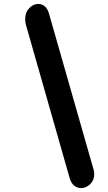

<svg xmlns="http://www.w3.org/2000/svg" viewBox="-20 -954 549 976"><path d="M392 2Q373 2 357.5 -10Q342 -22 334 -49L112 -827Q108 -840 108 -857Q108 -891 128.5 -912.5Q149 -934 175 -934Q193 -934 207.5 -922Q222 -910 229 -885L456 -91Q459 -79 459 -68Q459 -38 438.5 -18Q418 2 392 2Z"/></svg>

Font: Lebkuchenwelt
Style: Regular
Weight: 400
Designer: Vernon Adams
Foundry: Gereon Berster
Version: Version 1.000;PS 001.001;hotconv 1.0.56 